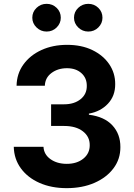

<svg xmlns="http://www.w3.org/2000/svg" viewBox="-20 -971 699 1001"><path d="M327.8 9.9Q247.9 9.9 186.1 -17.4Q124.3 -44.7 88.8 -93.4Q53.3 -142 51.8 -205.6H206.7Q208.8 -165.8 243.1 -141.3Q277.3 -116.8 328.1 -116.8Q381 -116.8 414.6 -144Q448.2 -171.2 447.8 -214.5Q448.2 -258.5 412.1 -286.4Q376.1 -314.3 314.3 -314.3H246.4V-427.2H314.3Q366.8 -427.2 399.9 -453.7Q432.9 -480.1 432.5 -523.1Q432.9 -564.3 404.3 -589.8Q375.7 -615.4 329.2 -615.4Q282 -615.4 248.6 -590.6Q215.2 -565.7 213.8 -524.1H66.4Q67.5 -587 102.3 -635.1Q137.1 -683.2 196.2 -710.2Q255.3 -737.2 329.9 -737.2Q405.2 -737.2 461.6 -709.9Q518.1 -682.5 549.5 -636.2Q581 -589.8 580.6 -532.3Q581 -471.2 542.8 -430.4Q504.6 -389.6 443.5 -378.6V-372.9Q523.8 -362.9 565.9 -317.5Q608 -272 607.6 -204.2Q608 -142 571.9 -93.8Q535.9 -45.5 472.7 -17.8Q409.4 9.9 327.8 9.9ZM223 -806.5Q192.5 -806.5 170.5 -827.9Q148.4 -849.4 148.4 -878.6Q148.4 -909.1 170.5 -930Q192.5 -951 223 -951Q253.9 -951 275.4 -930Q296.9 -909.1 296.9 -878.6Q296.9 -849.4 275.4 -827.9Q253.9 -806.5 223 -806.5ZM440.3 -806.5Q409.8 -806.5 387.8 -827.9Q365.8 -849.4 365.8 -878.6Q365.8 -909.1 387.8 -930Q409.8 -951 440.3 -951Q471.2 -951 492.7 -930Q514.2 -909.1 514.2 -878.6Q514.2 -849.4 492.7 -827.9Q471.2 -806.5 440.3 -806.5Z"/></svg>

Font: Inter UI
Style: Bold
Weight: 700
Designer: Rasmus Andersson
Foundry: rsms
Version: 3.2;8d6f07862